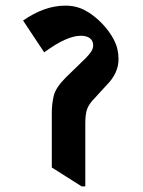

<svg xmlns="http://www.w3.org/2000/svg" viewBox="-20 -654 508 682"><path d="M270 8 164 -59V-253Q164 -285 171 -314Q178 -343 214 -379L284 -447Q297 -460 304 -471Q311 -482 311 -493Q311 -509 299.5 -518Q288 -527 267 -527Q217 -527 137 -468L62 -581Q138 -634 212 -634Q251 -634 282.5 -617Q314 -600 342 -571Q369 -543 385 -512Q401 -481 401 -444Q401 -394 359 -352L316 -305Q297 -286 290 -268Q283 -250 283 -216V8Z"/></svg>

Font: Noto Serif Devanagari SemiCondensed
Style: Bold
Weight: 700
Width: 4
Designer: Universal Thirst, Indian Type Foundry and the Monotype Design Team
Foundry: Monotype Imaging Inc.
Version: Version 2.004; ttfautohint (v1.8.4.7-5d5b)